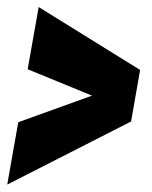

<svg xmlns="http://www.w3.org/2000/svg" viewBox="-45 -508 420 531"><path d="M-25 2.5 317.5 -172 342.5 -314.5 62 -488.5 31.5 -316.5 209.5 -243.5 5.5 -170Z"/></svg>

Font: Anybody Condensed Black
Style: Italic
Weight: 900
Width: 3
Italic angle: -10°
Version: Version 1.113;gftools[0.9.25]